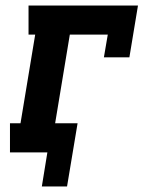

<svg xmlns="http://www.w3.org/2000/svg" viewBox="-20 -550 540 693"><path d="M131 123 151 0H16V-105H54L107 -425H83V-530H478L447 -343H355L369 -425H232L179 -105H260L222 123Z"/></svg>

Font: Iosevka Slab Extrabold Oblique
Style: Regular
Weight: 800
Italic angle: -9°
Monospace: yes
Designer: Belleve Invis
Foundry: Belleve Invis
Version: Version 11.1.1; ttfautohint (v1.8.3)